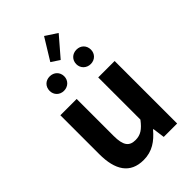

<svg xmlns="http://www.w3.org/2000/svg" viewBox="-289 -1095 1216 1216"><g transform="rotate(-45 318.5 -487.0)"><path d="M246 14C323 14 376 -24 424 -81H428L439 0H559V-560H412V-182C374 -132 344 -112 299 -112C244 -112 219 -142 219 -229V-560H73V-211C73 -70 125 14 246 14ZM199 -653C237 -653 265 -681 265 -717C265 -755 237 -782 199 -782C161 -782 134 -755 134 -717C134 -681 161 -653 199 -653ZM322 -806 434 -936 355 -988 266 -843ZM439 -653C477 -653 504 -681 504 -717C504 -755 477 -782 439 -782C401 -782 373 -755 373 -717C373 -681 401 -653 439 -653Z"/></g></svg>

Font: Noto Sans CJK SC
Style: Bold
Weight: 700
Designer: Ryoko NISHIZUKA 西塚涼子 (kana, bopomofo & ideographs); Paul D. Hunt (Latin, Greek & Cyrillic); Sandoll Communications 산돌커뮤니
Foundry: Adobe
Version: Version 2.004;hotconv 1.0.118;makeotfexe 2.5.65603